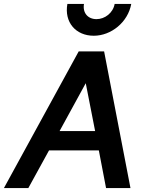

<svg xmlns="http://www.w3.org/2000/svg" viewBox="-55 -963 777 983"><path d="M-35 0H90L196 -193H451L488 0H613L478 -700H348ZM250 -292 384 -537 432 -292ZM290 -943C273 -849 333 -780 425 -780C514 -780 600 -849 617 -943H532C524 -897 482 -865 439 -865C395 -865 367 -897 375 -943Z"/></svg>

Font: Uncut Sans Semibold
Style: Italic
Weight: 600
Italic angle: -10°
Designer: Kasper Nordkvist
Foundry: Uncut Type
Version: Version 1.111;FEAKit 1.0